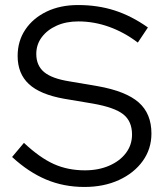

<svg xmlns="http://www.w3.org/2000/svg" viewBox="-20 -731 663 762"><path d="M315 11Q233 11 163 -18.5Q93 -48 28 -108L75 -164Q138 -105 193.5 -80Q249 -55 317 -55Q371 -55 413.5 -73.5Q456 -92 480 -124Q504 -156 504 -197Q504 -250 469 -277.5Q434 -305 348 -320L235 -339Q139 -356 94.5 -397.5Q50 -439 50 -509Q50 -568 80.5 -613.5Q111 -659 165 -685Q219 -711 290 -711Q368 -711 435 -689.5Q502 -668 567 -622L527 -562Q473 -603 413 -624.5Q353 -646 291 -646Q242 -646 204.5 -629Q167 -612 145.5 -583Q124 -554 124 -517Q124 -471 155 -445Q186 -419 256 -408L368 -389Q480 -369 530.5 -324.5Q581 -280 581 -201Q581 -140 546.5 -92Q512 -44 452 -16.5Q392 11 315 11Z"/></svg>

Font: Red Hat Text VF
Style: Regular
Weight: 400
Designer: Pentagram, MCKL
Foundry: Pentagram, MCKL
Version: Version 1.023